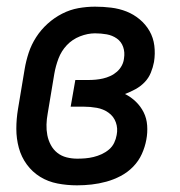

<svg xmlns="http://www.w3.org/2000/svg" viewBox="-20 -548 540 576"><path d="M211 8Q181 8 152.5 2.5Q124 -3 100.5 -17.5Q77 -32 60.5 -54.5Q44 -77 36.5 -104.5Q29 -132 29 -161.5Q29 -191 34 -221L54 -341Q58 -365 66 -389.5Q74 -414 88.5 -436.5Q103 -459 123 -477Q143 -495 166.5 -507Q190 -519 215 -523.5Q240 -528 265 -528Q290 -528 314 -525Q338 -522 359.5 -513.5Q381 -505 399 -490Q417 -475 428.5 -455Q440 -435 443 -411Q446 -387 442 -362Q439 -346 432.5 -330Q426 -314 414 -301.5Q402 -289 386.5 -280.5Q371 -272 355 -266Q373 -257 387.5 -243Q402 -229 411 -211Q420 -193 421.5 -171.5Q423 -150 419 -129Q415 -107 405.5 -86Q396 -65 379.5 -48Q363 -31 342 -20Q321 -9 299 -3Q277 3 255 5.5Q233 8 211 8ZM212 -72Q224 -72 236 -73Q248 -74 260.5 -77Q273 -80 285 -85.5Q297 -91 307 -99.5Q317 -108 322.5 -119.5Q328 -131 330 -143Q334 -163 327.5 -181Q321 -199 305.5 -210Q290 -221 270.5 -224.5Q251 -228 231 -228H192L206 -308H245Q256 -308 267 -309Q278 -310 289 -312.5Q300 -315 311 -320Q322 -325 331 -333Q340 -341 345.5 -351.5Q351 -362 352 -373Q355 -391 349.5 -407Q344 -423 330.5 -432.5Q317 -442 300 -445Q283 -448 265 -448Q243 -448 220 -439Q197 -430 180.5 -412.5Q164 -395 155.5 -372.5Q147 -350 143 -327L123 -207Q120 -191 119.5 -174.5Q119 -158 122 -142.5Q125 -127 132.5 -113Q140 -99 152 -89.5Q164 -80 179.5 -76Q195 -72 212 -72Z"/></svg>

Font: Iosevka Medium
Style: Italic
Weight: 500
Italic angle: -9°
Monospace: yes
Designer: Belleve Invis
Foundry: Belleve Invis
Version: Version 32.5.0; ttfautohint (v1.8.4)